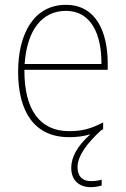

<svg xmlns="http://www.w3.org/2000/svg" viewBox="-20 -558 521 795"><path d="M301 134C301 85 345 31 398 -18C401 -20 404 -21 407 -23V-51C355 -24 319 -15 266 -15C144 -15 80 -105 81 -269H426V-295C426 -427 377 -538 253 -538C119 -538 55 -416 55 -261C55 -100 119 10 266 10C299 10 328 6 354 -2C300 47 275 92 275 137C275 191 310 217 356 217C375 217 391 213 401 210V186C391 189 375 192 357 192C320 192 301 171 301 134ZM253 -513C355 -513 401 -420 400 -293H82C92 -438 157 -513 253 -513Z"/></svg>

Font: Noto Sans Sinhala SemiCondensed Thin
Style: Regular
Weight: 100
Width: 4
Designer: Jelle Bosma - Monotype Design Team
Foundry: Monotype Imaging Inc.
Version: Version 2.006